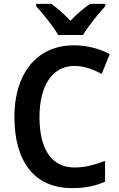

<svg xmlns="http://www.w3.org/2000/svg" viewBox="-20 -957 614 987"><path d="M279 -777H407C432 -822 487 -887 521 -925V-937H443C410 -914 376 -887 342 -850C310 -885 274 -915 244 -937H166V-925C201 -886 255 -821 279 -777ZM362 -618C413 -618 460 -600 503 -577L544 -679C489 -708 425 -724 360 -724C162 -724 54 -570 54 -357C54 -131 153 10 350 10C417 10 468 0 520 -23V-130C467 -110 418 -96 364 -96C243 -96 183 -192 183 -356C183 -512 246 -618 362 -618Z"/></svg>

Font: Noto Sans Devanagari UI SemiCondensed SemiBold
Style: Regular
Weight: 600
Width: 4
Designer: Jelle Bosma - Monotype Design Team
Foundry: Monotype Imaging Inc.
Version: Version 2.004